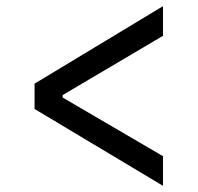

<svg xmlns="http://www.w3.org/2000/svg" viewBox="-20 -593 640 622"><path d="M508 9V-87L183 -277V-285L508 -477V-573L92 -322V-240Z"/></svg>

Font: IBM Plex Arabic Text
Style: Regular
Weight: 450
Designer: Mike Abbink, Paul van der Laan, Pieter van Rosmalen, Wael Morcos, Khajak Apelian
Foundry: Bold Monday
Version: Version 1.0